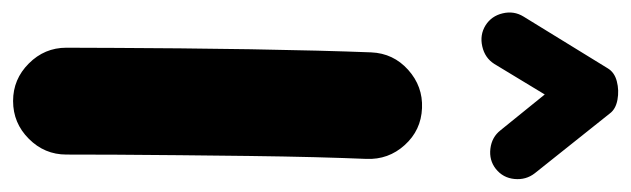

<svg xmlns="http://www.w3.org/2000/svg" viewBox="-390 -541 989 301"><g transform="rotate(90 104.5 -390.5)"><path d="M123.5 -557.6Q158.2 -556.2 181.4 -530.5Q204.6 -504.9 203.1 -470.2Q201.7 -437 200.4 -388.9Q199.2 -340.8 198.5 -286.1Q197.8 -231.4 197.3 -177.2Q196.8 -123 196.5 -76.7Q196.3 -30.3 196.3 0Q196.3 34.2 171.6 58.8Q147 83.5 112.3 83.5Q78.1 83.5 53.5 58.8Q28.8 34.2 28.8 0Q28.8 -31.2 29.1 -77.6Q29.3 -124 29.8 -178.5Q30.3 -232.9 31.2 -288.3Q32.2 -343.8 33.4 -393.1Q34.7 -442.4 36.1 -478Q37.6 -512.7 63.5 -535.9Q89.4 -559.1 123.5 -557.6ZM-6.3 -657.2Q-21 -666.5 -25.1 -684.1Q-29.3 -701.7 -20 -716.8L61 -848.6Q67.4 -859.4 81.5 -863Q95.7 -866.7 110.4 -864Q125 -861.3 131.8 -852.1L225.6 -734.4Q236.3 -720.7 234.6 -702.6Q232.9 -684.6 218.8 -673.3Q205.1 -662.6 187 -664.8Q168.9 -667 158.2 -680.7L102.1 -750L54.2 -670.9Q44.9 -656.2 26.9 -652.1Q8.8 -647.9 -6.3 -657.2Z"/></g></svg>

Font: Mikhak Black
Style: Regular
Weight: 900
Designer: Amin Abedi
Version: Version 3.3